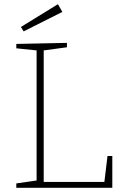

<svg xmlns="http://www.w3.org/2000/svg" viewBox="-20 -898 588 918"><path d="M479 -28 494 -152H517V0H58V-21L155 -35V-657L58 -667V-688L300 -693V-672L189 -657V-28ZM278 -841 93 -748 80 -769 257 -878Z"/></svg>

Font: Bitter Pro ExtraLight
Style: Regular
Weight: 275
Designer: Sol Matas, and Bitter project Authors
Foundry: Sol Matas
Version: Version 1.010